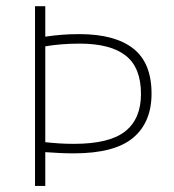

<svg xmlns="http://www.w3.org/2000/svg" viewBox="-20 -616 578 636"><path d="M96 0V-595.5H130V-494.5Q152.5 -498 180.5 -500.5Q208.5 -503 243 -503Q360 -503 421 -455.5Q482 -408 482 -306Q482 -210.5 420.5 -159.2Q359 -108 224 -108Q199.5 -108 176.5 -109.2Q153.5 -110.5 130 -112V0ZM225 -139.5Q342.5 -139.5 394.8 -181Q447 -222.5 447 -304.5Q447 -392 396.5 -431.8Q346 -471.5 243.5 -471.5Q212 -471.5 184 -469.2Q156 -467 130 -462.5V-145Q153 -142.5 176 -141Q199 -139.5 225 -139.5Z"/></svg>

Font: Encode Sans SC Thin
Style: Regular
Weight: 250
Designer: Multiple Designers
Foundry: Impallari Type
Version: Version 3.002